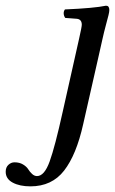

<svg xmlns="http://www.w3.org/2000/svg" viewBox="-104 -456 404 674"><path d="M240.2 -250 188 -20Q164.1 87.4 121.1 142.8Q78.1 198.2 2.9 198.2Q-34.7 198.2 -59.3 185.1Q-84 171.9 -84 147Q-84 131.3 -74.5 122.6Q-64.9 113.8 -53.2 113.8Q-35.6 113.8 -23.2 121.3Q-10.7 128.9 -5.1 137.9Q0.5 147 8.5 154.5Q16.6 162.1 25.9 162.1Q51.8 162.1 70.3 110.8Q88.9 59.6 116.2 -64L173.8 -320.8Q183.1 -361.8 183.1 -369.1Q183.1 -388.7 165 -390.1L125 -393.1Q120.1 -399.9 119.6 -408.2Q119.1 -416.5 124 -422.9Q226.1 -427.2 268.1 -436Q279.8 -436 279.8 -420.9Q279.8 -414.6 276.9 -402.8Q273.9 -391.1 267.6 -367.4Q261.2 -343.8 255.9 -319.8Z"/></svg>

Font: Common Serif News
Style: Italic
Weight: 450
Italic angle: -12°
Designer: Philipp H. Poll, Khaled Hosny
Foundry: Stefan Peev, Context Ltd.
Version: Version 1.026